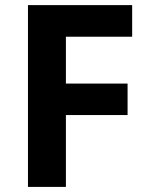

<svg xmlns="http://www.w3.org/2000/svg" viewBox="-20 -734 589 754"><path d="M238.8 -282.2H481V-405.8H238.8V-589.8H499V-713.9H89.8V0H238.8Z"/></svg>

Font: Samim
Style: Bold
Weight: 700
Foundry: DejaVu fonts team - Redesigned by Saber Rastikerdar
Version: Version 4.0.5